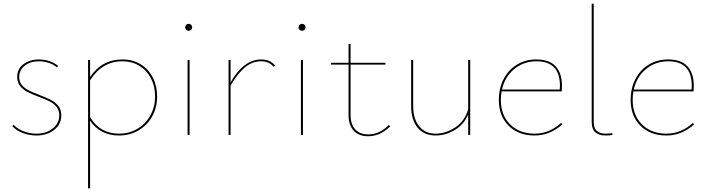

<svg xmlns="http://www.w3.org/2000/svg" viewBox="-20 -731 3834 1040"><path d="M46 -48 54 -55Q74 -33 107.5 -20Q141 -7 177 -7Q230 -7 265.5 -35Q301 -63 301 -106Q301 -134 286 -152.5Q271 -171 248.5 -182Q226 -193 189 -207Q150 -222 127.5 -233.5Q105 -245 89 -265Q73 -285 73 -314Q73 -358 107 -383.5Q141 -409 191 -409Q220 -409 247 -400Q274 -391 295 -374L288 -366Q270 -382 244 -390.5Q218 -399 191 -399Q145 -399 114.5 -375.5Q84 -352 84 -314Q84 -288 98.5 -270.5Q113 -253 134.5 -242Q156 -231 193 -217Q234 -201 257 -189Q280 -177 296 -157Q312 -137 312 -106Q312 -58 273.5 -27.5Q235 3 177 3Q137 3 102 -11Q67 -25 46 -48Z M831 -209Q831 -148 804 -100Q777 -52 730 -24.5Q683 3 624 3Q575 3 535 -17Q495 -37 468 -77V289H457V-406H468V-314Q532 -409 643 -409Q699 -409 741.5 -383Q784 -357 807.5 -311.5Q831 -266 831 -209ZM820 -209Q820 -264 797.5 -307Q775 -350 735 -374.5Q695 -399 643 -399Q533 -399 468 -296V-97Q493 -53 533 -30Q573 -7 624 -7Q680 -7 724.5 -33.5Q769 -60 794.5 -106Q820 -152 820 -209Z M983 -583Q983 -591 988.5 -596.5Q994 -602 1002 -602Q1010 -602 1015.5 -596.5Q1021 -591 1021 -583Q1021 -576 1015.5 -570Q1010 -564 1002 -564Q994 -564 988.5 -569.5Q983 -575 983 -583ZM996 -406H1007V0H996Z M1470 -376 1462 -369Q1438 -399 1394 -399Q1346 -399 1305.5 -365Q1265 -331 1229 -267V0H1218V-406H1229V-285Q1300 -409 1395 -409Q1443 -409 1470 -376Z M1597 -583Q1597 -591 1602.5 -596.5Q1608 -602 1616 -602Q1624 -602 1629.5 -596.5Q1635 -591 1635 -583Q1635 -576 1629.5 -570Q1624 -564 1616 -564Q1608 -564 1602.5 -569.5Q1597 -575 1597 -583ZM1610 -406H1621V0H1610Z M2094 -47Q2040 7 1974 7Q1923 7 1895.5 -23.5Q1868 -54 1868 -108V-381H1773V-391H1868V-493H1879V-391H2068V-381H1879V-108Q1879 -58 1904 -30.5Q1929 -3 1975 -3Q2036 -3 2086 -54Z M2527 -406V0H2516V-110Q2490 -53 2440.5 -25Q2391 3 2340 3Q2278 3 2242.5 -39Q2207 -81 2207 -157V-406H2218V-157Q2218 -87 2250.5 -47Q2283 -7 2340 -7Q2393 -7 2444.5 -40Q2496 -73 2516 -138V-406Z M3026 -57Q2958 3 2876 3Q2788 3 2735 -50Q2682 -103 2682 -189Q2682 -254 2708.5 -304Q2735 -354 2781 -381.5Q2827 -409 2884 -409Q2956 -409 2990 -371.5Q3024 -334 3024 -267Q3024 -245 3023 -236H2697Q2693 -216 2693 -189Q2693 -107 2743.5 -57Q2794 -7 2876 -7Q2955 -7 3019 -65ZM2699 -246H3012Q3013 -253 3013 -266Q3013 -399 2886 -399Q2817 -399 2766 -357.5Q2715 -316 2699 -246Z M3185 -71V-711H3196V-71Q3196 -37 3212.5 -22Q3229 -7 3261 -7Q3277 -7 3296 -10L3298 0Q3279 3 3261 3Q3224 3 3204.5 -14.5Q3185 -32 3185 -71Z M3740 -57Q3672 3 3590 3Q3502 3 3449 -50Q3396 -103 3396 -189Q3396 -254 3422.5 -304Q3449 -354 3495 -381.5Q3541 -409 3598 -409Q3670 -409 3704 -371.5Q3738 -334 3738 -267Q3738 -245 3737 -236H3411Q3407 -216 3407 -189Q3407 -107 3457.5 -57Q3508 -7 3590 -7Q3669 -7 3733 -65ZM3413 -246H3726Q3727 -253 3727 -266Q3727 -399 3600 -399Q3531 -399 3480 -357.5Q3429 -316 3413 -246Z"/></svg>

Font: Ysabeau Infant Hairline
Style: Regular
Weight: 100
Designer: Christian Thalmann (Catharsis Fonts)
Version: Version 0.003